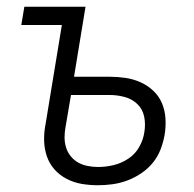

<svg xmlns="http://www.w3.org/2000/svg" viewBox="-20 -540 574 568"><path d="M270 8Q245 8 221.5 4Q198 0 177 -11Q156 -22 141 -39Q126 -56 118.5 -78Q111 -100 110.5 -124.5Q110 -149 115 -174L163 -466H43L52 -520H233L199 -313H304Q328 -313 351.5 -309.5Q375 -306 396 -296.5Q417 -287 433.5 -271.5Q450 -256 459 -235Q468 -214 469.5 -189.5Q471 -165 467 -141Q463 -119 455 -98Q447 -77 432.5 -59Q418 -41 398 -27.5Q378 -14 356.5 -6Q335 2 313 5Q291 8 270 8ZM270 -46Q293 -46 316 -51.5Q339 -57 359.5 -70.5Q380 -84 392 -105.5Q404 -127 407 -149Q411 -173 406.5 -195Q402 -217 386.5 -232Q371 -247 349 -253Q327 -259 304 -259H190L174 -165Q171 -149 171 -133.5Q171 -118 175.5 -103.5Q180 -89 189.5 -77.5Q199 -66 211.5 -59Q224 -52 239.5 -49Q255 -46 270 -46Z"/></svg>

Font: Iosevka QP Light
Style: Italic
Weight: 300
Italic angle: -9°
Designer: Belleve Invis
Foundry: Belleve Invis
Version: Version 20.0.0; ttfautohint (v1.8.4)